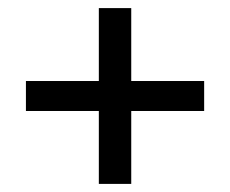

<svg xmlns="http://www.w3.org/2000/svg" viewBox="-20 -494 568 474"><path d="M44 -294H224V-474H304V-294H484V-220H304V-40H224V-220H44Z"/></svg>

Font: Actor
Style: Regular
Weight: 400
Designer: Thomas Junold
Foundry: Thomas Junold
Version: Version 1.001